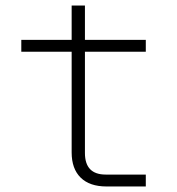

<svg xmlns="http://www.w3.org/2000/svg" viewBox="-20 -674 640 694"><path d="M365 0Q304 0 271.5 -32Q239 -64 239 -123V-487H57V-530H239V-654H287V-530H507V-487H287V-121Q287 -43 362 -43H507V0Z"/></svg>

Font: Geist Mono ExtraLight
Style: Regular
Weight: 200
Monospace: yes
Designer: Basement.studio, Andrés Briganti, Mateo Zaragoza
Foundry: Basement.studio, Vercel, Andrés Briganti, Guido Ferreyra, Mateo Zaragoza
Version: Version 1.500; ttfautohint (v1.8.4.7-5d5b)